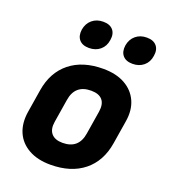

<svg xmlns="http://www.w3.org/2000/svg" viewBox="-145 -897 890 1011"><g transform="rotate(20 300.0 -391.5)"><path d="M254 10Q182 10 132 -18Q82 -46 60.5 -95.5Q39 -145 49 -210L70 -340Q87 -445 158.5 -502.5Q230 -560 345 -560Q418 -560 467.5 -532Q517 -504 539 -454.5Q561 -405 550 -340L529 -210Q512 -105 440.5 -47.5Q369 10 254 10ZM275 -120Q365 -120 379 -210L400 -340Q407 -384 387.5 -407Q368 -430 324 -430Q234 -430 220 -340L199 -210Q192 -167 212 -143.5Q232 -120 275 -120ZM479 -637Q442 -637 424 -658Q406 -679 411 -715Q417 -751 442 -772Q467 -793 504 -793Q541 -793 559 -772Q577 -751 571 -715Q566 -679 541 -658Q516 -637 479 -637ZM235 -637Q198 -637 180 -658Q162 -679 167 -715Q173 -751 198 -772Q223 -793 260 -793Q297 -793 315 -772Q333 -751 327 -715Q322 -679 297 -658Q272 -637 235 -637Z"/></g></svg>

Font: JetBrains Mono NL ExtraBold
Style: Italic
Weight: 800
Italic angle: -9°
Monospace: yes
Designer: Philipp Nurullin, Konstantin Bulenkov
Foundry: JetBrains
Version: Version 2.305; ttfautohint (v1.8.4.7-5d5b)